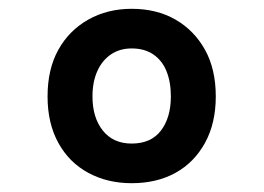

<svg xmlns="http://www.w3.org/2000/svg" viewBox="-20 -729 600 436"><path d="M279 -313Q224 -313 180.5 -336.5Q137 -360 112.5 -404.5Q88 -449 88 -510Q88 -572 112.5 -616Q137 -660 180.5 -684.5Q224 -709 279 -709Q336 -709 378.5 -684.5Q421 -660 445.5 -616Q470 -572 470 -510Q470 -449 445.5 -404.5Q421 -360 378.5 -336.5Q336 -313 279 -313ZM279 -403Q323 -403 345.5 -432.5Q368 -462 368 -510Q368 -543 358 -567.5Q348 -592 328 -605.5Q308 -619 279 -619Q252 -619 232 -605.5Q212 -592 201 -567.5Q190 -543 190 -510Q190 -462 213.5 -432.5Q237 -403 279 -403Z"/></svg>

Font: Ubuntu Sans Mono SemiBold
Style: Regular
Weight: 600
Monospace: yes
Designer: Dalton Maag Ltd
Foundry: Dalton Maag Ltd
Version: Version 1.006